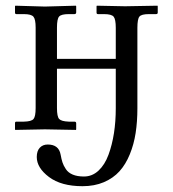

<svg xmlns="http://www.w3.org/2000/svg" viewBox="-20 -451 601 668"><path d="M382.8 -74.2V-211.9H178.2V-75.2Q178.2 -45.4 185.8 -37.1Q193.4 -28.8 219.2 -27.8H238.8Q245.1 -27.8 245.1 -22V-1L244.1 1L136.2 -1L33.2 1L32.2 -1V-22.9Q32.2 -27.8 37.1 -27.8H63Q89.4 -28.3 96.7 -37.1Q104 -45.9 104 -75.2V-355Q104 -383.8 96.4 -392.8Q88.9 -401.9 63 -401.9H37.1Q32.2 -401.9 32.2 -407.2V-429.2L33.2 -431.2L136.2 -428.2L244.1 -431.2L245.1 -429.2V-408.2Q245.1 -401.9 238.8 -401.9H219.2Q193.4 -401.9 185.8 -393.6Q178.2 -385.3 178.2 -355V-246.1H382.8V-354Q382.8 -383.8 375.5 -392.8Q368.2 -401.9 341.8 -401.9H320.8Q315.9 -401.9 315.9 -407.2V-429.2L316.9 -431.2L415 -429.2L527.8 -431.2L528.8 -429.2V-407.2Q528.8 -401.9 522.9 -401.9H498Q472.2 -401.9 465.1 -393.3Q458 -384.8 458 -354V-74.2Q458 -27.8 451.9 11.7Q445.8 51.3 431.6 85.9Q417.5 120.6 395.8 144.8Q374 168.9 341.3 182.9Q308.6 196.8 267.1 196.8Q192.9 196.8 150.4 164.8Q107.9 132.8 107.9 95.2Q107.9 74.2 118.4 63Q128.9 51.8 146 51.8Q184.6 51.8 190.9 86.9Q193.8 103 197.3 113.8Q200.7 124.5 209 137.2Q217.3 149.9 233.2 156.5Q249 163.1 272 163.1Q300.8 163.1 322.8 142.6Q344.7 122.1 357.4 87.6Q370.1 53.2 376.5 12.2Q382.8 -28.8 382.8 -74.2Z"/></svg>

Font: Linux Biolinum
Style: Regular
Weight: 400
Designer: Philipp H. Poll
Foundry: Philipp H. Poll
Version: Version 0.6.4